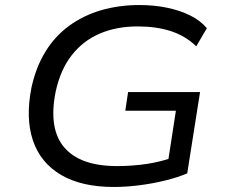

<svg xmlns="http://www.w3.org/2000/svg" viewBox="-20 -734 905 763"><path d="M432 9Q304 9 222.5 -39Q141 -87 111 -175.5Q81 -264 105 -386Q123 -468 161 -529.5Q199 -591 255.5 -632Q312 -673 382.5 -693.5Q453 -714 534 -714Q592 -714 643 -703.5Q694 -693 735 -673Q776 -653 802 -622L760 -550Q716 -592 658.5 -610.5Q601 -629 527 -629Q443 -629 376.5 -600.5Q310 -572 265 -514.5Q220 -457 201 -369Q172 -222 235.5 -148Q299 -74 445 -74Q508 -74 566 -83Q624 -92 674 -111L644 -67L679 -294H478L489 -368H775L724 -45Q689 -30 639.5 -17.5Q590 -5 536 2Q482 9 432 9Z"/></svg>

Font: Nunito Sans 7pt SemiExpanded
Style: Italic
Weight: 400
Width: 6
Italic angle: -9°
Designer: Vernon Adams
Foundry: Vernon Adams
Version: Version 3.101;gftools[0.9.27]